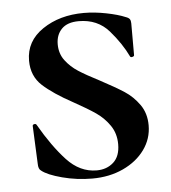

<svg xmlns="http://www.w3.org/2000/svg" viewBox="-42 -519 507 570"><g transform="rotate(-5 211.0 -234.0)"><path d="M258 -276Q303 -252 328.5 -235.5Q354 -219 372.5 -193Q391 -167 391 -131Q391 -91 367.5 -58.5Q344 -26 303 -7Q262 12 211 12Q165 12 121.5 0.5Q78 -11 61 -25Q53 -30 53 -46L48 -159Q48 -163 53 -164Q58 -165 60 -161Q98 -95 137 -53Q176 -11 226 -11Q256 -11 276 -29Q296 -47 296 -83Q296 -115 279.5 -139Q263 -163 239 -179.5Q215 -196 175 -218Q116 -250 85 -278.5Q54 -307 54 -353Q54 -411 105 -445.5Q156 -480 228 -480Q260 -480 295 -473Q330 -466 351 -457Q360 -454 363 -449.5Q366 -445 366 -437V-342Q366 -339 361 -337.5Q356 -336 354 -339Q335 -379 301 -418Q267 -457 211 -457Q177 -457 160 -439.5Q143 -422 143 -394Q143 -366 158.5 -345.5Q174 -325 196.5 -310.5Q219 -296 258 -276Z"/></g></svg>

Font: Cormorant Unicase
Style: Bold
Weight: 700
Designer: Christian Thalmann (Catharsis Fonts)
Foundry: Catharsis Fonts
Version: Version 4.000